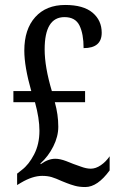

<svg xmlns="http://www.w3.org/2000/svg" viewBox="-20 -744 482 774"><path d="M229 -14Q205 -25 188.5 -30Q172 -35 150 -35Q111 -35 64 -7L49 2V-44L68 -59Q96 -80 117.5 -121.5Q139 -163 139 -217Q139 -267 121 -332H34V-377H106Q78 -476 78 -540Q78 -626 122 -675Q166 -724 243 -724Q316 -724 353 -693Q390 -662 390 -612Q390 -550 317 -550Q317 -607 300.5 -641Q284 -675 240 -675Q160 -675 160 -545Q160 -474 189 -377H323V-332H201Q215 -282 215 -233Q215 -194 195 -154Q175 -114 143 -85L144 -82Q174 -104 203 -104Q222 -104 247 -94.5Q272 -85 276 -83Q283 -81 305.5 -72.5Q328 -64 346 -64Q366 -64 386.5 -78Q407 -92 422 -114V-57Q373 10 324 10Q300 10 282 5Q264 0 249 -6Q234 -12 229 -14Z"/></svg>

Font: Noto Serif Cond
Style: Regular
Weight: 400
Width: 3
Designer: Monotype Design Team
Foundry: Monotype Imaging Inc.
Version: Version 1.001